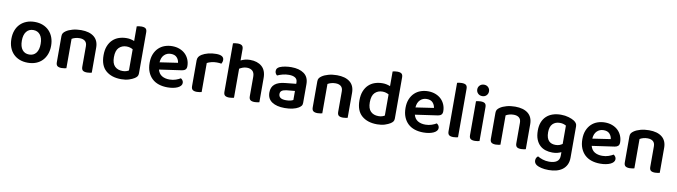

<svg xmlns="http://www.w3.org/2000/svg" viewBox="-38 -1408 8218 2332"><g transform="rotate(10 4071.0 -242.5)"><path d="M530 -237Q530 -179 512.5 -132.5Q495 -86 463 -53Q431 -20 386 -2.5Q341 15 285 15Q229 15 184 -2.5Q139 -20 107 -52.5Q75 -85 57.5 -131.5Q40 -178 40 -237Q40 -295 57.5 -341.5Q75 -388 107.5 -420.5Q140 -453 185 -470.5Q230 -488 285 -488Q340 -488 385 -470.5Q430 -453 462.5 -420Q495 -387 512.5 -340.5Q530 -294 530 -237ZM285 -388Q231 -388 200 -348.5Q169 -309 169 -237Q169 -164 199.5 -125Q230 -86 285 -86Q340 -86 370.5 -125.5Q401 -165 401 -237Q401 -309 370 -348.5Q339 -388 285 -388Z M947 -305Q947 -348 922.5 -368Q898 -388 856 -388Q827 -388 802.5 -381Q778 -374 760 -363V-1Q751 1 736 4Q721 7 702 7Q667 7 650 -6Q633 -19 633 -52V-373Q633 -397 643 -412Q653 -427 674 -441Q703 -461 751 -474.5Q799 -488 857 -488Q960 -488 1016.5 -442.5Q1073 -397 1073 -309V-1Q1065 1 1049.5 4Q1034 7 1016 7Q980 7 963.5 -6Q947 -19 947 -52V-305Z M1639 -92Q1639 -69 1629 -55Q1619 -41 1599 -28Q1574 -12 1533 1.5Q1492 15 1438 15Q1318 15 1247.5 -46.5Q1177 -108 1177 -235Q1177 -301 1196 -348.5Q1215 -396 1247.5 -427Q1280 -458 1324 -473Q1368 -488 1419 -488Q1446 -488 1470 -482.5Q1494 -477 1513 -469V-650Q1521 -653 1536.5 -655.5Q1552 -658 1570 -658Q1606 -658 1622.5 -645Q1639 -632 1639 -599ZM1513 -367Q1498 -376 1478 -382Q1458 -388 1435 -388Q1379 -388 1342 -352Q1305 -316 1305 -234Q1305 -157 1340.5 -121.5Q1376 -86 1437 -86Q1463 -86 1481.5 -92Q1500 -98 1513 -106Z M1870 -180Q1884 -129 1922 -106Q1960 -83 2016 -83Q2058 -83 2093.5 -95.5Q2129 -108 2151 -122Q2165 -114 2174 -100Q2183 -86 2183 -70Q2183 -50 2169.5 -34.5Q2156 -19 2132.5 -8Q2109 3 2077 9Q2045 15 2008 15Q1949 15 1900.5 -1Q1852 -17 1817.5 -49.5Q1783 -82 1763.5 -130Q1744 -178 1744 -242Q1744 -304 1763 -350Q1782 -396 1814.5 -427Q1847 -458 1890 -473Q1933 -488 1981 -488Q2030 -488 2071 -472.5Q2112 -457 2141 -429.5Q2170 -402 2186.5 -363.5Q2203 -325 2203 -280Q2203 -252 2188.5 -238Q2174 -224 2148 -220ZM1981 -393Q1932 -393 1899 -360.5Q1866 -328 1862 -268L2084 -301Q2080 -338 2055 -365.5Q2030 -393 1981 -393Z M2428 -1Q2419 1 2404 4Q2389 7 2370 7Q2335 7 2318 -6Q2301 -19 2301 -52V-369Q2301 -395 2313 -413Q2325 -431 2348 -445Q2379 -464 2424.5 -476Q2470 -488 2523 -488Q2618 -488 2618 -429Q2618 -415 2613.5 -402.5Q2609 -390 2604 -382Q2581 -387 2547 -387Q2512 -387 2481 -379Q2450 -371 2428 -359Z M2827 -1Q2818 1 2803 4Q2788 7 2769 7Q2734 7 2717 -6Q2700 -19 2700 -52V-650Q2708 -653 2723.5 -655.5Q2739 -658 2758 -658Q2793 -658 2810 -645Q2827 -632 2827 -599V-461Q2849 -472 2877.5 -480Q2906 -488 2941 -488Q3032 -488 3086 -441Q3140 -394 3140 -299V-1Q3132 1 3116.5 4Q3101 7 3083 7Q3047 7 3030 -6Q3013 -19 3013 -52V-293Q3013 -343 2987 -365.5Q2961 -388 2919 -388Q2892 -388 2869 -379.5Q2846 -371 2827 -359V-1Z M3454 -81Q3483 -81 3507 -86.5Q3531 -92 3542 -100V-211L3445 -202Q3405 -198 3384 -184.5Q3363 -171 3363 -142Q3363 -113 3384.5 -97Q3406 -81 3454 -81ZM3450 -488Q3548 -488 3606.5 -446Q3665 -404 3665 -316V-85Q3665 -61 3653 -47Q3641 -33 3623 -22Q3595 -5 3552 5Q3509 15 3454 15Q3354 15 3296.5 -23.5Q3239 -62 3239 -139Q3239 -206 3281.5 -241.5Q3324 -277 3405 -285L3542 -299V-317Q3542 -355 3514.5 -373Q3487 -391 3437 -391Q3398 -391 3361 -381.5Q3324 -372 3295 -358Q3284 -366 3276.5 -379.5Q3269 -393 3269 -409Q3269 -429 3278.5 -441.5Q3288 -454 3309 -464Q3338 -476 3375 -482Q3412 -488 3450 -488Z M4103 -305Q4103 -348 4078.5 -368Q4054 -388 4012 -388Q3983 -388 3958.5 -381Q3934 -374 3916 -363V-1Q3907 1 3892 4Q3877 7 3858 7Q3823 7 3806 -6Q3789 -19 3789 -52V-373Q3789 -397 3799 -412Q3809 -427 3830 -441Q3859 -461 3907 -474.5Q3955 -488 4013 -488Q4116 -488 4172.5 -442.5Q4229 -397 4229 -309V-1Q4221 1 4205.5 4Q4190 7 4172 7Q4136 7 4119.5 -6Q4103 -19 4103 -52V-305Z M4795 -92Q4795 -69 4785 -55Q4775 -41 4755 -28Q4730 -12 4689 1.5Q4648 15 4594 15Q4474 15 4403.5 -46.5Q4333 -108 4333 -235Q4333 -301 4352 -348.5Q4371 -396 4403.5 -427Q4436 -458 4480 -473Q4524 -488 4575 -488Q4602 -488 4626 -482.5Q4650 -477 4669 -469V-650Q4677 -653 4692.5 -655.5Q4708 -658 4726 -658Q4762 -658 4778.5 -645Q4795 -632 4795 -599ZM4669 -367Q4654 -376 4634 -382Q4614 -388 4591 -388Q4535 -388 4498 -352Q4461 -316 4461 -234Q4461 -157 4496.5 -121.5Q4532 -86 4593 -86Q4619 -86 4637.5 -92Q4656 -98 4669 -106Z M5026 -180Q5040 -129 5078 -106Q5116 -83 5172 -83Q5214 -83 5249.5 -95.5Q5285 -108 5307 -122Q5321 -114 5330 -100Q5339 -86 5339 -70Q5339 -50 5325.5 -34.5Q5312 -19 5288.5 -8Q5265 3 5233 9Q5201 15 5164 15Q5105 15 5056.5 -1Q5008 -17 4973.5 -49.5Q4939 -82 4919.5 -130Q4900 -178 4900 -242Q4900 -304 4919 -350Q4938 -396 4970.5 -427Q5003 -458 5046 -473Q5089 -488 5137 -488Q5186 -488 5227 -472.5Q5268 -457 5297 -429.5Q5326 -402 5342.5 -363.5Q5359 -325 5359 -280Q5359 -252 5344.5 -238Q5330 -224 5304 -220ZM5137 -393Q5088 -393 5055 -360.5Q5022 -328 5018 -268L5240 -301Q5236 -338 5211 -365.5Q5186 -393 5137 -393Z M5590 -1Q5582 1 5566.5 4Q5551 7 5533 7Q5497 7 5480.5 -6Q5464 -19 5464 -52V-650Q5472 -653 5487.5 -655.5Q5503 -658 5521 -658Q5557 -658 5573.5 -645Q5590 -632 5590 -599V-1Z M5729 -470Q5737 -472 5752.5 -475Q5768 -478 5786 -478Q5822 -478 5838.5 -465Q5855 -452 5855 -419V-1Q5847 1 5831.5 4Q5816 7 5798 7Q5762 7 5745.5 -6Q5729 -19 5729 -52ZM5719 -615Q5719 -644 5739.5 -664.5Q5760 -685 5792 -685Q5824 -685 5844 -664.5Q5864 -644 5864 -615Q5864 -585 5844 -564.5Q5824 -544 5792 -544Q5760 -544 5739.5 -564.5Q5719 -585 5719 -615Z M6300 -305Q6300 -348 6275.5 -368Q6251 -388 6209 -388Q6180 -388 6155.5 -381Q6131 -374 6113 -363V-1Q6104 1 6089 4Q6074 7 6055 7Q6020 7 6003 -6Q5986 -19 5986 -52V-373Q5986 -397 5996 -412Q6006 -427 6027 -441Q6056 -461 6104 -474.5Q6152 -488 6210 -488Q6313 -488 6369.5 -442.5Q6426 -397 6426 -309V-1Q6418 1 6402.5 4Q6387 7 6369 7Q6333 7 6316.5 -6Q6300 -19 6300 -52V-305Z M6858 -41Q6838 -31 6811.5 -24Q6785 -17 6750 -17Q6705 -17 6665 -29.5Q6625 -42 6595 -70Q6565 -98 6547.5 -142.5Q6530 -187 6530 -251Q6530 -309 6547.5 -353.5Q6565 -398 6597.5 -428Q6630 -458 6675 -473Q6720 -488 6775 -488Q6827 -488 6870.5 -475Q6914 -462 6940 -445Q6958 -433 6968.5 -418Q6979 -403 6979 -380V6Q6979 57 6960.5 94Q6942 131 6910 154.5Q6878 178 6835 189Q6792 200 6742 200Q6690 200 6651.5 190.5Q6613 181 6594 169Q6561 148 6561 113Q6561 94 6569 80Q6577 66 6588 59Q6614 75 6651 87Q6688 99 6730 99Q6790 99 6824 76Q6858 53 6858 2ZM6771 -115Q6800 -115 6820.5 -123Q6841 -131 6856 -142V-368Q6842 -376 6823.5 -382Q6805 -388 6779 -388Q6724 -388 6690.5 -354.5Q6657 -321 6657 -251Q6657 -213 6665.5 -187Q6674 -161 6689.5 -145Q6705 -129 6726 -122Q6747 -115 6771 -115Z M7207 -180Q7221 -129 7259 -106Q7297 -83 7353 -83Q7395 -83 7430.5 -95.5Q7466 -108 7488 -122Q7502 -114 7511 -100Q7520 -86 7520 -70Q7520 -50 7506.5 -34.5Q7493 -19 7469.5 -8Q7446 3 7414 9Q7382 15 7345 15Q7286 15 7237.5 -1Q7189 -17 7154.5 -49.5Q7120 -82 7100.5 -130Q7081 -178 7081 -242Q7081 -304 7100 -350Q7119 -396 7151.5 -427Q7184 -458 7227 -473Q7270 -488 7318 -488Q7367 -488 7408 -472.5Q7449 -457 7478 -429.5Q7507 -402 7523.5 -363.5Q7540 -325 7540 -280Q7540 -252 7525.5 -238Q7511 -224 7485 -220ZM7318 -393Q7269 -393 7236 -360.5Q7203 -328 7199 -268L7421 -301Q7417 -338 7392 -365.5Q7367 -393 7318 -393Z M7952 -305Q7952 -348 7927.5 -368Q7903 -388 7861 -388Q7832 -388 7807.5 -381Q7783 -374 7765 -363V-1Q7756 1 7741 4Q7726 7 7707 7Q7672 7 7655 -6Q7638 -19 7638 -52V-373Q7638 -397 7648 -412Q7658 -427 7679 -441Q7708 -461 7756 -474.5Q7804 -488 7862 -488Q7965 -488 8021.5 -442.5Q8078 -397 8078 -309V-1Q8070 1 8054.5 4Q8039 7 8021 7Q7985 7 7968.5 -6Q7952 -19 7952 -52V-305Z"/></g></svg>

Font: Baloo Chettan 2 SemiBold
Style: Regular
Weight: 600
Designer: Maithili Shingre, Unnati Kotecha and Ek Type
Foundry: Ek Type
Version: Version 1.640;hotconv 1.0.111;makeotfexe 2.5.65597; ttfautoh